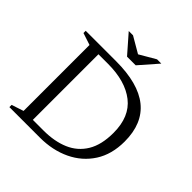

<svg xmlns="http://www.w3.org/2000/svg" viewBox="-222 -1025 1192 1192"><g transform="rotate(45 374.0 -429.0)"><path d="M42.5 0V-19.5L121.5 -45.5V-624.5L42.5 -650.5V-670H309.5Q700 -670 700 -355Q700 -242.5 649 -163.2Q598 -84 509.8 -42Q421.5 0 310.5 0ZM613 -344Q613 -486 525.2 -554.5Q437.5 -623 285 -623H201.5V-47H296Q391 -47 462.2 -77.5Q533.5 -108 573.2 -173.5Q613 -239 613 -344ZM518.5 -858 413.5 -738H337.5L232.5 -858H270L375.5 -796.5L481 -858Z"/></g></svg>

Font: Newsreader Text
Style: Regular
Weight: 400
Designer: Hugues Gentile
Foundry: Production Type
Version: Version 1.002